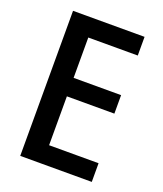

<svg xmlns="http://www.w3.org/2000/svg" viewBox="-135 -819 771 908"><g transform="rotate(20 250.0 -365.0)"><path d="M75 0V-730H435V-636H186V-433H425V-340H186V-94H435V0Z"/></g></svg>

Font: M PLUS Code Latin Medium
Style: Regular
Weight: 500
Designer: Coji Morishita
Foundry: UNDERFOREST DESIGN
Version: Version 1.002; ttfautohint (v1.8.3)